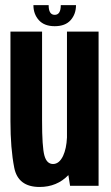

<svg xmlns="http://www.w3.org/2000/svg" viewBox="-20 -720 430 744"><path d="M251.5 0 245 -41.5Q200.5 4.5 133.5 4.5Q50 4.5 35.2 -70Q20.5 -144.5 20.5 -250.5V-597.5H143V-252.5Q143 -150.5 152 -117.5Q161 -84.5 185.5 -84.5Q209.5 -84.5 224.5 -116Q237.5 -144 239.5 -187V-597.5H362V0ZM192 -618.5Q151.5 -618.5 130.5 -642Q109.5 -665.5 109.5 -700H168.5Q168.5 -662.5 192 -662.5Q215.5 -662.5 215.5 -700H274.5Q274.5 -665.5 253.8 -642Q233 -618.5 192 -618.5Z"/></svg>

Font: Anybody Condensed SemiBold
Style: Regular
Weight: 600
Width: 3
Designer: Tyler Finck
Foundry: Etcetera Type Company
Version: Version 1.010; ttfautohint (v1.8.3) -l 8 -r 50 -G 200 -x 14 